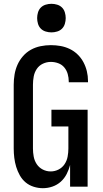

<svg xmlns="http://www.w3.org/2000/svg" viewBox="-20 -980 540 1008"><path d="M205 8Q181 8 157 0.5Q133 -7 114.5 -22.5Q96 -38 84 -59.5Q72 -81 65 -104Q58 -127 55 -151.5Q52 -176 52 -200V-535Q52 -562 56.5 -589Q61 -616 72 -640.5Q83 -665 101 -685.5Q119 -706 142.5 -719Q166 -732 193 -737.5Q220 -743 247 -743Q273 -743 298 -738.5Q323 -734 346 -723Q369 -712 387.5 -694Q406 -676 418 -653.5Q430 -631 436 -606Q442 -581 442 -555V-548H341V-552Q341 -572 335.5 -591.5Q330 -611 317.5 -626Q305 -641 286 -648Q267 -655 247 -655Q225 -655 205 -645.5Q185 -636 173 -618Q161 -600 157 -578.5Q153 -557 153 -535V-200Q153 -179 157 -157.5Q161 -136 173 -118Q185 -100 204.5 -90Q224 -80 246 -80Q268 -80 287.5 -90Q307 -100 319 -118Q331 -136 335 -157.5Q339 -179 339 -200V-316H250V-404H440V0H348V-114Q342 -90 330 -66.5Q318 -43 299 -26Q280 -9 255.5 -0.5Q231 8 205 8ZM250 -810Q235 -810 220 -814.5Q205 -819 194.5 -829.5Q184 -840 179.5 -855Q175 -870 175 -885Q175 -900 179.5 -915Q184 -930 194.5 -940.5Q205 -951 220 -955.5Q235 -960 250 -960Q265 -960 280 -955.5Q295 -951 305.5 -940.5Q316 -930 320.5 -915Q325 -900 325 -885Q325 -870 320.5 -855Q316 -840 305.5 -829.5Q295 -819 280 -814.5Q265 -810 250 -810Z"/></svg>

Font: Iosevka Term Semibold
Style: Regular
Weight: 600
Monospace: yes
Designer: Belleve Invis
Foundry: Belleve Invis
Version: Version 31.4.0